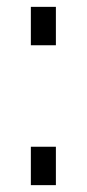

<svg xmlns="http://www.w3.org/2000/svg" viewBox="-20 -540 253 560"><path d="M70 0V-112H143V0ZM70 -408V-520H143V-408Z"/></svg>

Font: Mplus 1p
Style: Regular
Weight: 400
Version: Version 1.061